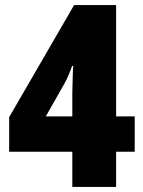

<svg xmlns="http://www.w3.org/2000/svg" viewBox="-20 -734 562 754"><path d="M509 -138H436V0H264V-138H16V-274L271 -714H436V-277H509ZM264 -370Q264 -376 264.5 -392.5Q265 -409 265.5 -427.5Q266 -446 266.5 -460Q267 -474 268 -475H263Q250 -436 232 -404L160 -277H264Z"/></svg>

Font: Noto Sans Lao Looped Condensed Black
Style: Regular
Weight: 900
Width: 3
Designer: Mark Frömberg, Ben Mitchell
Foundry: The Fontpad Ltd
Version: Version 1.002; ttfautohint (v1.8.4.7-5d5b)